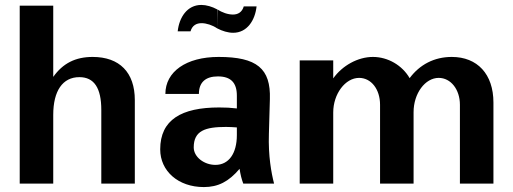

<svg xmlns="http://www.w3.org/2000/svg" viewBox="-20 -745 2081 779"><path d="M196 -279C196 -376 234 -432 302 -432C362 -432 391 -388 391 -299V0H527V-339C527 -451 465 -514 356 -514C286 -514 235 -488 196 -433V-722H60V0H196Z M941 -197C941 -122 908 -76 854 -76C808 -76 766 -108 766 -147C766 -215 813 -230 897 -230C912 -230 926 -229 941 -228ZM630 -139C630 -51 703 14 807 14C865 14 908 -8 952 -60C956 -35 960 -19 967 0H1092C1081 -43 1068 -112 1071 -202L1075 -343C1079 -467 1022 -514 867 -514C735 -514 651 -454 651 -364H787C787 -411 814 -435 864 -435C916 -435 941 -410 941 -357V-305C916 -308 896 -309 869 -309C716 -309 630 -259 630 -139ZM753 -618C760 -642 777 -651 798 -651C817 -651 842 -643 861 -630V-707C841 -718 817 -725 797 -725C739 -725 707 -674 701 -618ZM969 -719C962 -695 945 -686 925 -686C905 -686 881 -694 862 -707L861 -630C882 -619 905 -612 926 -612C983 -612 1015 -663 1021 -719Z M1332 0V-289C1332 -364 1381 -429 1437 -429C1486 -429 1522 -383 1522 -320V0H1658V-290C1658 -366 1705 -429 1760 -429C1809 -429 1846 -382 1846 -320V0H1982V-329C1982 -444 1917 -514 1813 -514C1742 -514 1683 -483 1642 -428C1612 -480 1554 -514 1493 -514C1432 -514 1369 -479 1332 -427V-500H1196V0Z"/></svg>

Font: Perun
Style: Bold
Weight: 700
Foundry: Copyright (c) Stefan Peev, Context Ltd, 2016
Version: Version 1.089